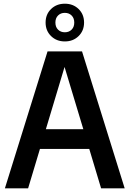

<svg xmlns="http://www.w3.org/2000/svg" viewBox="-20 -1018 700 1038"><path d="M6.5 0 237 -740H423.5L654 0H526.5L462.5 -213H196L132 0ZM228 -319.5H430.5L329 -656ZM330.5 -794Q285.5 -794 256 -823Q226.5 -852 226.5 -896Q226.5 -940.5 256 -969.2Q285.5 -998 330.5 -998Q375.5 -998 405 -969.2Q434.5 -940.5 434.5 -896Q434.5 -852 405 -823Q375.5 -794 330.5 -794ZM330.5 -843.5Q353 -843.5 367.2 -857.8Q381.5 -872 381.5 -896Q381.5 -920 367.2 -934.2Q353 -948.5 330.5 -948.5Q308 -948.5 293.8 -934.2Q279.5 -920 279.5 -896Q279.5 -872 293.8 -857.8Q308 -843.5 330.5 -843.5Z"/></svg>

Font: Encode Sans SmCnd SmBold
Style: Regular
Weight: 600
Width: 4
Designer: Multiple Designers
Foundry: Impallari Type
Version: Version 3.002; ttfautohint (v1.8.3) -l 8 -r 50 -G 200 -x 14 